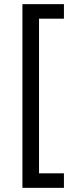

<svg xmlns="http://www.w3.org/2000/svg" viewBox="-20 -765 355 925"><path d="M288 140V70H168V-675H288V-745H88V140Z"/></svg>

Font: Plus Jakarta Sans
Style: Regular
Weight: 400
Designer: Gumpita Rahayu
Foundry: Tokotype
Version: Version 2.071;gftools[0.9.30]